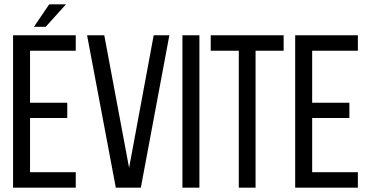

<svg xmlns="http://www.w3.org/2000/svg" viewBox="-20 -862 1696 882"><path d="M283 -842 190 -739H136L206 -842ZM289 -390V-320H118V-71H328V0H40V-700H328V-629H118V-390Z M459 -700 573 -91 686 -700H758L627 0H512L380 -700Z M896 -700V0H818V-700Z M1077 0V-629H948V-700H1283V-629H1154V0Z M1585 -390V-320H1414V-71H1624V0H1336V-700H1624V-629H1414V-390Z"/></svg>

Font: Adderley Regular
Style: Regular
Weight: 400
Designer: gorohovskiy
Version: Version 1.003 November 13, 2017